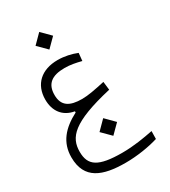

<svg xmlns="http://www.w3.org/2000/svg" viewBox="-229 -772 1045 1183"><g transform="rotate(-30 293.0 -180.5)"><path d="M306.6 302.2C389.2 302.2 478 287.6 540.5 268.1L541.5 212.4C476.6 225.1 402.3 238.3 319.8 238.3C148.9 238.3 94.2 200.2 94.2 102.1C94.2 -0.5 153.3 -71.8 442.9 -138.7L436 -198.2C366.7 -183.1 313.5 -172.4 271 -172.4C182.6 -172.4 134.8 -200.7 134.8 -278.8C134.8 -356 178.7 -392.1 271.5 -392.1C311.5 -392.1 349.1 -384.3 388.2 -374.5L393.6 -429.2C355.5 -444.8 307.1 -456.1 258.8 -456.1C143.1 -456.1 71.3 -390.6 71.3 -282.2C71.3 -201.2 113.3 -142.6 193.8 -128.9V-120.6C93.8 -68.4 32.7 -0.5 32.7 106C32.7 262.2 145.5 302.2 306.6 302.2ZM323.2 120.1 385.7 57.6 323.2 -5.4 260.7 57.6ZM247.6 -537.1 310.1 -599.6 247.6 -662.6 185.1 -599.6Z"/></g></svg>

Font: Cascadia Mono Light
Style: Regular
Weight: 300
Monospace: yes
Designer: Aaron Bell
Foundry: Saja Typeworks
Version: Version 2404.023